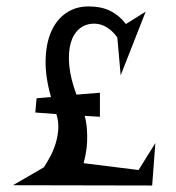

<svg xmlns="http://www.w3.org/2000/svg" viewBox="-20 -636 543 592"><path d="M241.2 -278.8Q246.6 -257.3 248 -236.8Q249.5 -216.3 248.5 -197.5Q247.6 -178.7 244.4 -162.1Q241.2 -145.5 237.8 -132.8L407.2 -111.8L459 -194.8L449.2 -64L20 -64.9L115.2 -120.1Q125 -134.8 135 -153.6Q145 -172.4 151.6 -193.8Q158.2 -215.3 159.7 -238.3Q161.1 -261.2 153.8 -284.2L88.9 -289.1L92.8 -333L137.2 -336.9Q119.6 -398.4 120.6 -449.7Q121.6 -501 137.7 -538.1Q153.8 -575.2 183.6 -595.7Q213.4 -616.2 252.9 -616.2Q292.5 -616.2 320.3 -602.3Q348.1 -588.4 368.2 -562L429.2 -600.1L352.1 -403.8L341.8 -520Q331.5 -534.7 321 -543.2Q310.5 -551.8 301 -556.2Q291.5 -560.5 283.7 -561.8Q275.9 -563 270 -563Q243.7 -563 224.9 -547.4Q206.1 -531.7 198 -503.2Q189.9 -474.6 193.6 -434.1Q197.3 -393.6 215.8 -344.2L288.1 -350.1V-275.9Z"/></svg>

Font: Risque
Style: Regular
Weight: 400
Designer: Astigmatic (AOETI)
Foundry: Astigmatic (AOETI)
Version: Version 1.000